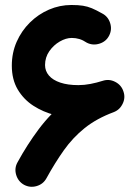

<svg xmlns="http://www.w3.org/2000/svg" viewBox="-20 -669 534 754"><path d="M26.4 -411.3Q26.4 -356.7 49.6 -317.6Q72.9 -278.4 111.1 -253.7Q149.3 -229 195.6 -217.2Q241.8 -205.3 287.5 -205.3Q324.3 -205.3 359.1 -212Q393.9 -218.8 423 -227.7Q448.5 -236 461 -260.2Q473.5 -284.4 464.8 -309.7Q456.7 -335 432.7 -347.4Q408.7 -359.9 383.2 -351.6Q359.6 -344.1 335.3 -339.4Q311 -334.7 287.8 -334.7Q246.2 -334.7 216.8 -344.6Q187.4 -354.5 172.1 -372.4Q156.9 -390.4 156.9 -413.5Q156.9 -443.6 173.5 -467.7Q190.2 -491.8 214.6 -505.9Q239 -520 261.7 -520Q277.3 -520 291.5 -515.8Q305.7 -511.6 321.2 -501.2Q344.8 -489.4 370.8 -497.6Q396.7 -505.7 408.7 -529.4Q420.7 -553.1 412.4 -578.9Q404.2 -604.6 380.5 -616.6Q357.7 -629.5 340.7 -636.6Q323.7 -643.7 305.7 -646.5Q287.7 -649.4 260.3 -649.4Q214.6 -649.4 172.5 -631.3Q130.5 -613.2 97.5 -580.6Q64.5 -548 45.4 -504.8Q26.4 -461.5 26.4 -411.3ZM74.2 56.6Q97.8 69.2 123.6 61.8Q149.4 54.4 162.2 31.4Q195.7 -29.5 230.7 -78.9Q265.7 -128.3 312.5 -166Q359.3 -203.6 427 -228.8Q451.8 -238.5 462.5 -263.7Q473.1 -288.8 463.4 -313.4Q453.7 -337.9 428.8 -348.7Q403.9 -359.5 379.2 -349.7Q298.3 -319.6 238.2 -271.4Q178.1 -223.1 132.3 -162Q86.5 -100.8 48.7 -31.4Q35.8 -8.3 43.5 17.7Q51.3 43.7 74.2 56.6Z"/></svg>

Font: Mikhak VF
Style: Regular
Weight: 100
Designer: Amin Abedi
Version: Version 3.001